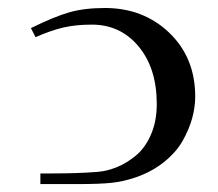

<svg xmlns="http://www.w3.org/2000/svg" viewBox="-20 -465 551 485"><path d="M58.1 -394Q116.7 -422.9 154.8 -433.8Q192.9 -444.8 245.1 -444.8Q342.3 -444.8 407.7 -382.1Q473.1 -319.3 473.1 -221.2Q473.1 -193.8 465.3 -165.8Q457.5 -137.7 441.2 -108.9Q424.8 -80.1 394.3 -55.7Q363.8 -31.2 323.2 -17.1Q292 -6.3 261.7 -3.2Q231.4 0 176.8 0H82V-26.9H113.8Q176.8 -26.9 226.1 -30.8Q250.5 -32.7 275.1 -42.7Q299.8 -52.7 323.2 -72Q346.7 -91.3 361.3 -125Q376 -158.7 376 -202.1Q376 -292.5 330.1 -347.7Q284.2 -402.8 211.9 -402.8Q170.9 -402.8 139.2 -395.3Q107.4 -387.7 69.8 -371.1Z"/></svg>

Font: Dehuti Alt
Style: Bold
Weight: 700
Version: Version 1.2